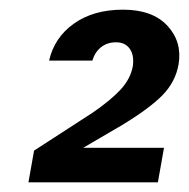

<svg xmlns="http://www.w3.org/2000/svg" viewBox="-20 -731 393 399"><path d="M82 -605Q92.8 -652.8 133.5 -681.9Q174.3 -710.9 235.8 -710.9Q296.9 -710.9 327.9 -677.5Q358.9 -644 351.1 -597.2Q344.7 -561 317.9 -533.4Q291 -505.9 233.9 -471.2L152.8 -423.8H320.8L308.1 -352.1H39.1L50.8 -418L172.9 -497.1Q210.4 -522.9 230.7 -544.9Q251 -566.9 255.9 -592.8Q259.3 -615.7 249.8 -629.4Q240.2 -643.1 221.2 -643.1Q202.6 -643.1 189.9 -632.8Q177.2 -622.6 171.9 -605Z"/></svg>

Font: Poppins Medium
Style: Italic
Weight: 500
Italic angle: -10°
Designer: Ninad Kale (Devanagari), Jonny Pinhorn (Latin)
Foundry: Indian Type Foundry
Version: Version 3.200;PS 1.000;hotconv 16.6.54;makeotf.lib2.5.65590